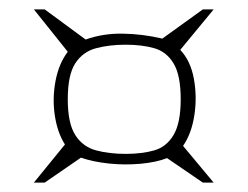

<svg xmlns="http://www.w3.org/2000/svg" viewBox="-20 -575 526 408"><path d="M363 -469Q385 -446 392 -407.5Q399 -369 393 -330Q387 -291 369 -265L434 -187H411L335 -239Q312 -230 278.5 -227Q245 -224 211.5 -227.5Q178 -231 152 -240L75 -187H52L118 -268Q102 -293 96.5 -329.5Q91 -366 98 -403Q105 -440 124 -465L52 -555H75L162 -491Q198 -504 240 -503.5Q282 -503 325 -493L411 -555H434ZM124 -364Q124 -313 140 -288Q156 -263 184 -255.5Q212 -248 247 -248Q282 -248 308 -255.5Q334 -263 349 -288.5Q364 -314 364 -364Q364 -415 349 -440Q334 -465 308 -472.5Q282 -480 247 -480Q212 -480 184 -472.5Q156 -465 140 -440.5Q124 -416 124 -364Z"/></svg>

Font: Genos Thin Light
Style: Regular
Weight: 300
Version: Version 1.010